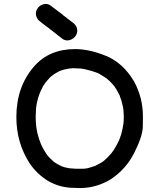

<svg xmlns="http://www.w3.org/2000/svg" viewBox="-20 -947 790 974"><path d="M525 -545 524 -546Q525 -546 525 -545ZM403 -91 413 -92Q423 -92 462 -105Q499 -123 509 -133Q527 -148 548 -173V-174L556 -184Q574 -214 584 -235L595 -266Q605 -306 605 -314Q605 -316 606 -317Q608 -332 608 -358Q607 -393 603 -408Q598 -434 588 -459V-461L580 -476Q571 -494 559 -511H558V-512L552 -519Q537 -536 521 -549L512 -555Q480 -576 471 -578H470L469 -579Q449 -587 410 -596Q396 -598 395 -599L350 -601L329 -599L319 -597Q301 -594 283 -587L281 -586Q269 -580 258 -573L249 -567Q248 -567 247 -565Q234 -557 214 -532L213 -531Q210 -528 208 -524L198 -509L185 -482Q178 -466 173 -449Q164 -415 164 -403L163 -402L161 -353Q161 -328 164 -304L169 -274Q179 -236 187 -218L190 -211Q198 -194 208 -178L219 -161H220V-160L223 -156Q235 -142 249 -130L255 -125Q270 -114 286 -107L292 -104Q308 -97 334 -93H337Q344 -92 352 -92Q360 -92 364 -91ZM385 7 356 6Q285 6 224 -29Q167 -64 130 -119Q63 -223 63 -353Q63 -506 152 -609Q229 -698 361 -698Q434 -698 519 -663Q604 -628 660 -534Q705 -451 705 -357Q705 -355 704.5 -306Q704 -257 661.5 -172.5Q619 -88 541 -37Q468 7 385 7ZM214 -814 211 -816Q199 -826 186 -836Q170 -846 164 -865Q162 -872 162 -878Q162 -891 169 -902Q179 -919 199 -925Q206 -927 212 -927Q224 -927 235 -920Q266 -897 296 -874L300 -870L316 -858Q319 -856 322 -853Q335 -843 347 -834Q364 -823 370 -805Q372 -798 372 -792Q372 -779 365 -767Q355 -751 335 -744Q328 -742 321 -742Q309 -742 298 -749Q268 -772 238 -796Q236 -797 233 -799Q233 -800 232 -801Q224 -806 217 -812H216Z"/></svg>

Font: Bad Comic
Style: Regular
Weight: 400
Designer: GGBotNet
Foundry: f0n7
Version: 0.9